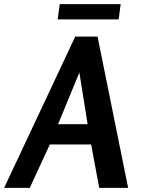

<svg xmlns="http://www.w3.org/2000/svg" viewBox="-75 -909 680 929"><path d="M397 -732 545 0H405L366 -210H166L69 0H-55L289 -732ZM309 -558 206 -308H349ZM214 -889H509L499 -815H204Z"/></svg>

Font: Rosario
Style: Italic
Weight: 400
Italic angle: -8.05°
Designer: Hector Gatti
Foundry: Omnibus Type
Version: Version 1.201